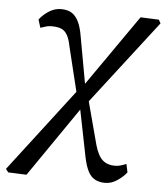

<svg xmlns="http://www.w3.org/2000/svg" viewBox="-103 -538 660 761"><g transform="rotate(5 227.0 -157.5)"><path d="M-43 170 -53 157 205 -180 217 -188 426 -488 499 -485 507 -471 234 -117 224 -109 30 173ZM204 -149 155 -350Q150 -376 141.5 -392Q133 -408 118.5 -415Q104 -422 78 -422Q67 -422 57.5 -419.5Q48 -417 34 -412L24 -444Q38 -463 61 -478Q84 -493 109 -493Q135 -493 151.5 -483Q168 -473 179 -451Q190 -429 196 -393L235 -177H246ZM343 178Q319 178 302 168.5Q285 159 274.5 138Q264 117 257 83L215 -127H204L247 -152L296 32Q308 74 327 90.5Q346 107 375 107Q386 107 396 104.5Q406 102 421 96L428 129Q414 147 391 162.5Q368 178 343 178Z"/></g></svg>

Font: Source Serif 4 18pt
Style: Italic
Weight: 400
Italic angle: -12°
Designer: Frank Grießhammer
Foundry: Adobe Systems Incorporated
Version: Version 4.004;hotconv 1.0.116;makeotfexe 2.5.65601